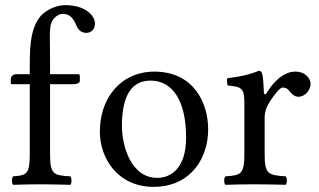

<svg xmlns="http://www.w3.org/2000/svg" viewBox="-20 -718 1244 748"><path d="M175 -429V-486C175 -553 171.5 -603.5 179 -626C187 -650 208.5 -664 224 -664C252 -664 266 -647 278 -618C285.2 -600.6 297 -590 317 -590C336 -590 350 -605 350 -626C350 -642 341 -659 321 -674C301 -689 271 -698 233 -698C204 -698 158 -682 134 -650C104 -610 96 -557 96 -469V-429H45C27 -429 22 -417 22 -409V-396C22 -391 23 -390 27 -390H96V-122C96 -39 85 -35 31 -31C25 -25 25 -4 31 2C64 1 99.5 0 136 0C172.6 0 216 1 254 2C260 -4 260 -25 254 -31C186 -35 175 -39 175 -122V-390H268C277 -390 291 -394 291 -403V-423C291 -427 288 -429 283 -429Z M369 -205C369 -103 437 10 579 10C643.4 10 691.8 -12.7 725.9 -46C770.7 -89.8 791 -152.7 791 -214C791 -318 734 -439 581 -439C515.2 -439 460.9 -412 424.3 -369C388 -326.4 369 -268.2 369 -205ZM566 -404C652 -404 705 -326 705 -182C705 -56 640 -25 593 -25C489 -25 455 -151 455 -228C455 -315 476 -404 566 -404Z M1008 -358C1006.3 -398 1004.7 -423.7 1000 -434C997.9 -438.6 996 -442 988 -442C960 -431 934 -422 865 -413C863 -407 865 -391 867 -385C921 -380 932 -375 932 -317V-122C932 -39 920 -35 858 -31C852 -25 852 -4 858 2C893 1 932 0 972 0C1012 0 1058 1 1093 2C1099 -4 1099 -25 1093 -31C1023 -36 1011 -39 1011 -122V-261C1011 -287 1023 -310 1035 -328C1046 -344 1069 -377 1081 -377C1090 -377 1099 -374.6 1106.8 -364.3C1114.4 -354.3 1125.6 -341 1143 -341C1167 -341 1190 -366 1190 -391C1190 -410.1 1172 -439 1130 -439C1083 -439 1042 -395 1019 -356C1013 -345 1008.2 -353 1008 -358Z"/></svg>

Font: Libertinus Math
Style: Regular
Weight: 400
Designer: Philipp H. Poll
Foundry: Khaled Hosny
Version: Version 6.2